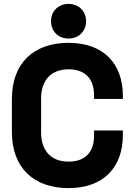

<svg xmlns="http://www.w3.org/2000/svg" viewBox="-20 -943 684 986"><path d="M332 -745C383 -745 422 -781 422 -834C422 -887 383 -923 332 -923C281 -923 242 -887 242 -834C242 -781 281 -745 332 -745ZM332 23C509 23 611 -81 611 -250V-273H463V-246C463 -167 422 -113 332 -113C242 -113 191 -169 191 -264V-436C191 -531 242 -587 332 -587C422 -587 463 -533 463 -454V-435H611V-450C611 -619 509 -723 332 -723C153 -723 41 -619 41 -434V-266C41 -81 153 23 332 23Z"/></svg>

Font: Kalas SG
Style: Bold
Weight: 700
Designer: Kalas
Foundry: Kalas
Version: Version 2.000;FEAKit 1.0